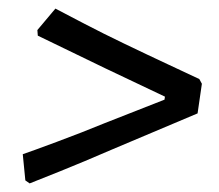

<svg xmlns="http://www.w3.org/2000/svg" viewBox="-20 -491 510 447"><path d="M440 -227 241 -143Q174 -114 120.5 -92.5Q67 -71 49 -64L39 -71L33 -132Q51 -138 111.5 -160.5Q172 -183 223 -204L363 -259L364 -266L225 -332L68 -408L67 -421L109 -471Q124 -463 173 -437.5Q222 -412 268 -390Q322 -364 373.5 -340Q425 -316 444 -307L450 -296Z"/></svg>

Font: Alegreya SC Medium
Style: Italic
Weight: 500
Italic angle: -7°
Designer: Juan Pablo del Peral
Foundry: Huerta Tipografica
Version: Version 2.007; ttfautohint (v1.6)